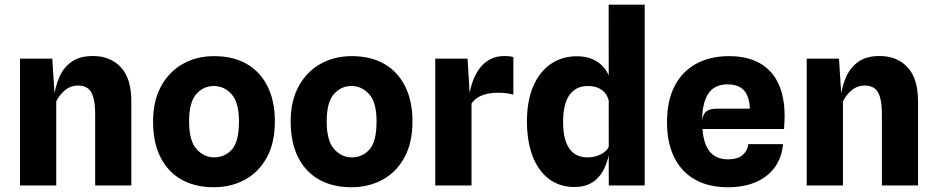

<svg xmlns="http://www.w3.org/2000/svg" viewBox="-20 -798 4030 826"><path d="M66 0V-545.5H205L218 -340L212 -381.5Q218 -426.5 235.5 -466.8Q253 -507 287.8 -532Q322.5 -557 380 -557Q454.5 -557 499.8 -508.8Q545 -460.5 545 -361.5V0H389.5V-303.5Q389.5 -355.5 380.5 -382.8Q371.5 -410 355 -420Q338.5 -430 316 -430Q284 -430 259.5 -409.8Q235 -389.5 222 -362V0Z M899.5 7.5Q820 7.5 761.5 -25Q703 -57.5 670.8 -120.8Q638.5 -184 638.5 -276Q638.5 -363 672.5 -426Q706.5 -489 766 -522.8Q825.5 -556.5 901.5 -556.5Q983.5 -556.5 1041.8 -522.8Q1100 -489 1131.2 -426Q1162.5 -363 1162.5 -276Q1162.5 -184 1128 -120.8Q1093.5 -57.5 1034 -25Q974.5 7.5 899.5 7.5ZM901.5 -121Q947 -121 977.5 -154.8Q1008 -188.5 1008 -276Q1008 -357.5 976.2 -392.8Q944.5 -428 900 -428Q854.5 -428 824 -392.8Q793.5 -357.5 793.5 -276Q793.5 -192 825.5 -156.5Q857.5 -121 901.5 -121Z M1491.5 7.5Q1412 7.5 1353.5 -25Q1295 -57.5 1262.8 -120.8Q1230.5 -184 1230.5 -276Q1230.5 -363 1264.5 -426Q1298.5 -489 1358 -522.8Q1417.5 -556.5 1493.5 -556.5Q1575.5 -556.5 1633.8 -522.8Q1692 -489 1723.2 -426Q1754.5 -363 1754.5 -276Q1754.5 -184 1720 -120.8Q1685.5 -57.5 1626 -25Q1566.5 7.5 1491.5 7.5ZM1493.5 -121Q1539 -121 1569.5 -154.8Q1600 -188.5 1600 -276Q1600 -357.5 1568.2 -392.8Q1536.5 -428 1492 -428Q1446.5 -428 1416 -392.8Q1385.5 -357.5 1385.5 -276Q1385.5 -192 1417.5 -156.5Q1449.5 -121 1493.5 -121Z M1852.5 0V-545.5H1991.5L2004.5 -332L1995.5 -364.5Q2000 -407.5 2012 -442.8Q2024 -478 2043 -503.5Q2062 -529 2088.8 -543Q2115.5 -557 2150 -557Q2160 -557 2170.2 -556Q2180.5 -555 2188.5 -552.5V-391Q2171.5 -395.5 2155.8 -397.2Q2140 -399 2124.5 -399Q2097 -399 2074.8 -394Q2052.5 -389 2036 -378.8Q2019.5 -368.5 2008.5 -352.5V0Z M2451.5 6.5Q2387.5 6.5 2341.5 -28.2Q2295.5 -63 2271.2 -126.5Q2247 -190 2247 -275.5Q2247 -364 2274 -426.8Q2301 -489.5 2349.5 -522.8Q2398 -556 2461.5 -556Q2502.5 -556 2532.2 -542Q2562 -528 2580.5 -504.5Q2599 -481 2605 -453L2623 -402L2598.5 -366.5Q2593.5 -385.5 2581.8 -399.2Q2570 -413 2551.8 -420.5Q2533.5 -428 2508.5 -428Q2458 -428 2430.2 -389.8Q2402.5 -351.5 2402.5 -272.5Q2402.5 -197 2429.2 -159Q2456 -121 2507 -121Q2531.5 -121 2551.2 -128.2Q2571 -135.5 2583.5 -146.2Q2596 -157 2598.5 -167.5L2604.5 -161L2598.5 -128Q2591.5 -98 2579.5 -73.2Q2567.5 -48.5 2550 -30.8Q2532.5 -13 2508.2 -3.2Q2484 6.5 2451.5 6.5ZM2599 0 2598.5 -778H2753.5V0Z M3111.5 7.5Q3028.5 7.5 2970 -25.5Q2911.5 -58.5 2880.5 -121.2Q2849.5 -184 2849.5 -273Q2849.5 -365 2882.5 -428.2Q2915.5 -491.5 2975.5 -524Q3035.5 -556.5 3116 -556.5Q3194 -556.5 3247.2 -527Q3300.5 -497.5 3328 -440Q3355.5 -382.5 3355.5 -298.5Q3355.5 -288 3354.8 -274.2Q3354 -260.5 3353 -243H3002Q3007.5 -175 3035 -143.8Q3062.5 -112.5 3112 -112.5Q3153 -112.5 3174.2 -130.5Q3195.5 -148.5 3199.5 -178H3348.5Q3344 -121.5 3314.2 -79.8Q3284.5 -38 3233 -15.2Q3181.5 7.5 3111.5 7.5ZM3065.5 -330.5H3206Q3204 -383 3180.8 -409Q3157.5 -435 3109.5 -435Q3053 -435 3027 -394.8Q3001 -354.5 3000.5 -280.5Q3004.5 -309 3020 -319.8Q3035.5 -330.5 3065.5 -330.5Z M3450.5 0V-545.5H3589.5L3602.5 -340L3596.5 -381.5Q3602.5 -426.5 3620 -466.8Q3637.5 -507 3672.2 -532Q3707 -557 3764.5 -557Q3839 -557 3884.2 -508.8Q3929.5 -460.5 3929.5 -361.5V0H3774V-303.5Q3774 -355.5 3765 -382.8Q3756 -410 3739.5 -420Q3723 -430 3700.5 -430Q3668.5 -430 3644 -409.8Q3619.5 -389.5 3606.5 -362V0Z"/></svg>

Font: Spline Sans
Style: Regular
Weight: 400
Designer: Eben Sorkin, Mirko Velimirovic
Foundry: Sorkin Type
Version: Version 1.001